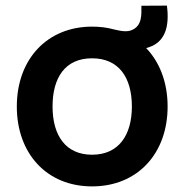

<svg xmlns="http://www.w3.org/2000/svg" viewBox="-20 -650 658 685"><path d="M308.5 15C470 15 578 -101.5 578 -270C578 -355.5 550 -428 501.5 -478.5C509.5 -480.5 517.5 -483.5 525 -487C569.5 -509 585 -557.5 575.5 -630L484.5 -629.5C485 -594.5 486 -559 452 -543.5C434 -535 414 -538.5 384.5 -545.5C361 -552 335.5 -555 308.5 -555C149 -555 40 -439.5 40 -270C40 -103 146 15 308.5 15ZM167.5 -270C167.5 -372 211.5 -442 308.5 -442C403 -442 450.5 -374.5 450.5 -270C450.5 -168.5 404 -98 308.5 -98C215.5 -98 167.5 -165 167.5 -270Z"/></svg>

Font: Manrope
Style: Bold
Weight: 700
Designer: Mikhail Sharanda
Foundry: Mikhail Sharanda
Version: Version 4.505;FEAKit 1.0